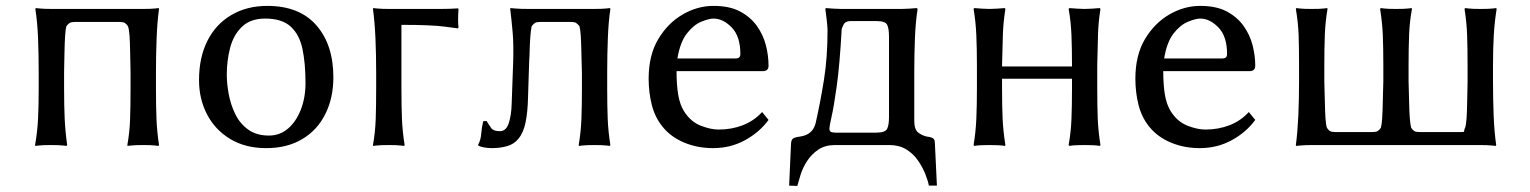

<svg xmlns="http://www.w3.org/2000/svg" viewBox="-20 -485 5116 642"><path d="M501.5 -242.7V-189.9Q501.5 -130.4 503.2 -87.9Q504.9 -45.4 511.7 0L509.8 2.9Q509.8 2.9 498 1.5Q486.3 0 459 0Q431.6 0 419.2 1.5Q406.7 2.9 406.7 2.9L405.8 0Q413.6 -43.5 415 -87.4Q416.5 -131.3 416.5 -189.9V-242.7Q416.5 -249 416 -270.3Q415.5 -291.5 415 -317.6Q414.6 -343.8 413.1 -366Q411.6 -388.2 407.7 -397.5Q402.8 -404.8 397.5 -408.2Q392.1 -411.6 380.4 -411.6H230Q218.3 -411.6 212.9 -408.2Q207.5 -404.8 202.1 -397.5Q199.2 -388.2 197.8 -366Q196.3 -343.8 195.8 -317.6Q195.3 -291.5 194.8 -270.3Q194.3 -249 194.3 -242.7V-190.9Q194.3 -130.4 196.3 -87.9Q198.2 -45.4 204.6 0L202.1 2.9Q202.1 2.9 190.2 1.5Q178.2 0 150.4 0Q123 0 110.6 1.5Q98.1 2.9 98.1 2.9L97.2 0Q105 -43.5 107.2 -87.4Q109.4 -131.3 109.4 -190.9V-242.7Q109.4 -302.2 107.2 -357.4Q105 -412.6 98.1 -455.1L100.1 -458Q100.1 -458 114.3 -456.5Q128.4 -455.1 154.8 -455.1H456.1Q483.4 -455.1 497.1 -456.5Q510.7 -458 510.7 -458L511.7 -455.1Q505.9 -412.6 503.7 -357.4Q501.5 -302.2 501.5 -242.7Z M645.5 -217.3Q645.5 -292.5 673.3 -348.1Q701.2 -403.8 753.2 -434.6Q805.2 -465.3 874 -465.3Q981.4 -465.3 1038.1 -400.1Q1094.7 -335 1094.7 -226.6Q1094.7 -157.7 1067.9 -103.8Q1041 -49.8 990.5 -19.8Q939.9 10.3 870.1 10.3Q800.3 10.3 749.8 -20.3Q699.2 -50.8 672.4 -102.3Q645.5 -153.8 645.5 -217.3ZM866.7 -422.9Q817.4 -422.9 789.1 -395.5Q760.7 -368.2 749.5 -325.2Q738.3 -282.2 738.3 -235.4Q738.3 -204.6 744.9 -169.7Q751.5 -134.8 766.8 -103.3Q782.2 -71.8 809.8 -51.8Q837.4 -31.7 879.4 -31.7Q915.5 -31.7 942.6 -54.7Q969.7 -77.6 985.6 -117.7Q1001.5 -157.7 1001.5 -207.5Q1001.5 -272.5 991.5 -320.8Q981.4 -369.1 952.1 -396Q922.9 -422.9 866.7 -422.9Z M1237.8 -242.7Q1237.8 -302.2 1235.4 -357.4Q1232.9 -412.6 1227.1 -455.1L1228 -458Q1228 -458 1242.4 -456.5Q1256.8 -455.1 1283.2 -455.1H1452.6Q1467.8 -455.1 1483.6 -455.6Q1499.5 -456.1 1511.2 -457L1513.2 -455.1Q1510.3 -414.6 1513.2 -393.6L1511.2 -390.1Q1511.2 -390.1 1466.6 -396Q1421.9 -401.9 1322.3 -401.9V-190.9Q1322.3 -130.4 1324 -87.9Q1325.7 -45.4 1333 0L1331.1 2.9Q1331.1 2.9 1319.3 1.5Q1307.6 0 1280.3 0Q1252.4 0 1240.2 1.5Q1228 2.9 1228 2.9L1227.1 0Q1234.9 -43.5 1236.3 -87.4Q1237.8 -131.3 1237.8 -190.9Z M1745.6 -160.2Q1744.6 -111.3 1737.5 -76.4Q1730.5 -41.5 1713.4 -21Q1698.7 -2.9 1675.5 3.7Q1652.3 10.3 1624.5 10.3Q1610.8 10.3 1598.1 7.8Q1585.4 5.4 1579.6 2L1578.6 -1Q1587.4 -16.1 1589.1 -37.8Q1590.8 -59.6 1595.7 -79.6L1606.9 -80.6Q1615.2 -66.9 1622.6 -56.6Q1629.9 -46.4 1651.4 -46.4Q1672.4 -46.4 1681.2 -73.2Q1689.9 -100.1 1690.9 -137.7L1695.8 -274.4Q1697.8 -335 1694.3 -375.2Q1690.9 -415.5 1686 -455.1L1687 -458Q1687 -458 1704.1 -456.5Q1721.2 -455.1 1747.6 -455.1H1964.8Q1992.2 -455.1 2005.9 -456.5Q2019.5 -458 2019.5 -458L2021 -455.1Q2014.6 -412.6 2012.5 -357.4Q2010.3 -302.2 2010.3 -242.7V-189.9Q2010.3 -130.4 2012 -87.9Q2013.7 -45.4 2021 0L2018.6 2.9Q2018.6 2.9 2007.1 1.5Q1995.6 0 1967.8 0Q1940.4 0 1928.2 1.5Q1916 2.9 1916 2.9L1915 0Q1922.4 -43.5 1924.1 -87.4Q1925.8 -131.3 1925.8 -189.9V-242.7Q1925.8 -249 1925 -270.3Q1924.3 -291.5 1923.8 -317.6Q1923.3 -343.8 1921.9 -366Q1920.4 -388.2 1917.5 -397.5Q1911.6 -404.8 1906.5 -408.2Q1901.4 -411.6 1889.2 -411.6H1785.6Q1773.9 -411.6 1768.8 -408.2Q1763.7 -404.8 1757.8 -397.5Q1754.9 -384.8 1753.2 -361.3Q1751.5 -337.9 1751 -315.7Q1750.5 -293.5 1749.5 -282.2Z M2528.3 -110.4 2549.8 -84Q2519.5 -42.5 2470.9 -16.1Q2422.4 10.3 2364.7 10.3Q2312 10.3 2268.1 -8.1Q2224.1 -26.4 2196.8 -59.6Q2170.4 -91.3 2159.7 -133.5Q2148.9 -175.8 2148.9 -221.7Q2148.9 -300.3 2180.9 -354Q2212.9 -407.7 2262.5 -436.5Q2312 -465.3 2365.7 -465.3Q2419.4 -465.3 2454.3 -446.8Q2489.3 -428.2 2510.5 -398.7Q2531.7 -369.1 2540.8 -334.2Q2549.8 -299.3 2549.8 -265.1Q2549.8 -247.1 2530.3 -247.1H2242.2Q2242.2 -201.2 2247.8 -168Q2253.4 -134.8 2267.6 -112.3Q2290 -77.6 2323.2 -64.7Q2356.4 -51.8 2382.8 -51.8Q2426.3 -51.8 2463.6 -66.2Q2501 -80.6 2528.3 -110.4ZM2245.1 -289.6H2440.4Q2455.6 -289.6 2455.6 -304.2Q2455.6 -363.3 2426.8 -393.1Q2397.9 -422.9 2365.7 -422.9Q2350.6 -422.9 2325 -412.4Q2299.3 -401.9 2276.9 -373.3Q2254.4 -344.7 2245.1 -289.6Z M2747.1 -385.7Q2746.1 -404.8 2743.9 -422.4Q2741.7 -439.9 2739.7 -455.1L2741.7 -458Q2751 -457 2767.1 -456.1Q2783.2 -455.1 2792.5 -455.1H2995.1Q3004.9 -455.1 3020.5 -456.1Q3036.1 -457 3045.4 -458L3048.3 -455.1Q3041.5 -412.6 3039.3 -357.4Q3037.1 -302.2 3037.1 -242.7V-80.6Q3037.1 -50.8 3051.5 -40.8Q3065.9 -30.8 3079.6 -28.3Q3094.7 -26.4 3100.3 -22.2Q3106 -18.1 3106 -6.3L3112.8 135.7H3085.9Q3083 119.6 3074 96.9Q3064.9 74.2 3049.6 51.8Q3034.2 29.3 3010.5 14.6Q2986.8 0 2953.6 0H2771.5Q2738.8 0 2716.1 15.4Q2693.4 30.8 2678.7 53.5Q2664.1 76.2 2657 99.1Q2649.9 122.1 2646 136.7L2618.7 135.7L2625 -5.4Q2626 -20 2635 -23.7Q2644 -27.3 2654.8 -28.3Q2698.2 -34.2 2707.5 -74.2Q2722.7 -141.6 2734.9 -216.6Q2747.1 -291.5 2747.1 -385.7ZM2753.4 -53.7Q2753.4 -45.4 2759.8 -43.5Q2766.1 -41.5 2773.4 -41.5H2910.2Q2939.9 -41.5 2946.3 -54.2Q2952.6 -66.9 2952.6 -93.3V-362.3Q2952.6 -390.1 2946.3 -402.3Q2939.9 -414.6 2910.2 -414.6H2824.2Q2806.6 -414.6 2800.5 -402.3Q2794.4 -390.1 2794.4 -387.2Q2787.6 -266.1 2777.8 -196.8Q2768.1 -127.4 2760.7 -95.5Q2753.4 -63.5 2753.4 -53.7Z M3246.6 -265.1Q3246.6 -321.3 3244.6 -366.9Q3242.7 -412.6 3235.4 -455.1L3237.8 -458Q3247.6 -457 3263.2 -456.1Q3278.8 -455.1 3288.6 -455.1Q3298.3 -455.1 3314 -456.1Q3329.6 -457 3339.8 -458L3341.8 -455.1Q3334.5 -409.2 3333.3 -366.9Q3332 -324.7 3330.6 -265.1V-262.7H3564.5V-265.1Q3564.5 -321.3 3562.7 -366.9Q3561 -412.6 3553.2 -455.1L3556.2 -458Q3565.4 -457 3581.1 -456.1Q3596.7 -455.1 3606.4 -455.1Q3616.2 -455.1 3632.1 -456.1Q3647.9 -457 3657.2 -458L3659.7 -455.1Q3652.3 -409.2 3651.4 -366.9Q3650.4 -324.7 3648.9 -265.1V-189.9Q3648.9 -130.4 3650.6 -87.9Q3652.3 -45.4 3659.7 0L3657.2 2.9Q3647.9 1 3632.1 0.5Q3616.2 0 3606.4 0Q3596.7 0 3581.1 0.5Q3565.4 1 3556.2 2.9L3553.2 0Q3561 -43.5 3562.7 -87.4Q3564.5 -131.3 3564.5 -189.9V-221.7H3330.6V-189.9Q3330.6 -130.4 3332.5 -87.9Q3334.5 -45.4 3341.8 0L3339.8 2.9Q3329.6 1 3314 0.5Q3298.3 0 3288.6 0Q3278.8 0 3263.2 0.5Q3247.6 1 3237.8 2.9L3235.4 0Q3242.7 -43.5 3244.6 -87.4Q3246.6 -131.3 3246.6 -189.9Z M4155.8 -110.4 4177.2 -84Q4147 -42.5 4098.4 -16.1Q4049.8 10.3 3992.2 10.3Q3939.5 10.3 3895.5 -8.1Q3851.6 -26.4 3824.2 -59.6Q3797.9 -91.3 3787.1 -133.5Q3776.4 -175.8 3776.4 -221.7Q3776.4 -300.3 3808.3 -354Q3840.3 -407.7 3889.9 -436.5Q3939.5 -465.3 3993.2 -465.3Q4046.9 -465.3 4081.8 -446.8Q4116.7 -428.2 4137.9 -398.7Q4159.2 -369.1 4168.2 -334.2Q4177.2 -299.3 4177.2 -265.1Q4177.2 -247.1 4157.7 -247.1H3869.6Q3869.6 -201.2 3875.2 -168Q3880.9 -134.8 3895 -112.3Q3917.5 -77.6 3950.7 -64.7Q3983.9 -51.8 4010.3 -51.8Q4053.7 -51.8 4091.1 -66.2Q4128.4 -80.6 4155.8 -110.4ZM3872.6 -289.6H4067.9Q4083 -289.6 4083 -304.2Q4083 -363.3 4054.2 -393.1Q4025.4 -422.9 3993.2 -422.9Q3978 -422.9 3952.4 -412.4Q3926.8 -401.9 3904.3 -373.3Q3881.8 -344.7 3872.6 -289.6Z M4972.2 -212.4Q4972.2 -153.8 4974.4 -98.6Q4976.6 -43.5 4982.9 0L4981.4 2.9Q4981.4 2.9 4967.8 1.5Q4954.1 0 4926.8 0H4369.1Q4342.8 0 4328.4 1.5Q4314 2.9 4314 2.9L4313 0Q4318.8 -43.5 4321.3 -98.1Q4323.7 -152.8 4323.7 -212.4V-265.1Q4323.7 -324.7 4322.3 -366.9Q4320.8 -409.2 4313 -455.1L4314.9 -458Q4314.9 -458 4327.1 -456.5Q4339.4 -455.1 4366.2 -455.1Q4393.6 -455.1 4405.8 -456.5Q4418 -458 4418 -458L4418.9 -455.1Q4411.6 -412.6 4409.9 -368.7Q4408.2 -324.7 4408.2 -265.1V-212.4Q4408.2 -205.6 4408.9 -184.3Q4409.7 -163.1 4410.2 -137.2Q4410.6 -111.3 4412.1 -89.1Q4413.6 -66.9 4417 -57.6Q4421.9 -49.8 4427.5 -46.6Q4433.1 -43.5 4444.3 -43.5H4569.3Q4581.1 -43.5 4586.4 -46.6Q4591.8 -49.8 4597.2 -57.6Q4600.1 -66.9 4601.6 -89.1Q4603 -111.3 4603.5 -137.2Q4604 -163.1 4604.7 -184.3Q4605.5 -205.6 4605.5 -212.4V-265.1Q4605.5 -324.7 4603.8 -366.9Q4602.1 -409.2 4594.7 -455.1L4597.2 -458Q4597.2 -458 4609.1 -456.5Q4621.1 -455.1 4647.9 -455.1Q4675.8 -455.1 4688 -456.5Q4700.2 -458 4700.2 -458L4701.2 -455.1Q4693.4 -412.6 4691.7 -368.7Q4689.9 -324.7 4689.9 -265.1V-212.4Q4689.9 -205.6 4690.7 -184.3Q4691.4 -163.1 4691.9 -137.2Q4692.4 -111.3 4694.1 -89.1Q4695.8 -66.9 4698.7 -57.6Q4704.1 -49.8 4709.2 -46.6Q4714.4 -43.5 4726.6 -43.5H4866.2Q4874 -43.5 4875 -44.4Q4876 -45.4 4876 -48.8Q4876 -52.7 4878.9 -57.6Q4882.3 -66.9 4883.8 -89.1Q4885.3 -111.3 4885.7 -137.2Q4886.2 -163.1 4886.7 -184.3Q4887.2 -205.6 4887.2 -212.4V-264.2Q4887.2 -324.7 4885.7 -366.9Q4884.3 -409.2 4877 -455.1L4878.9 -458Q4878.9 -458 4891.6 -456.5Q4904.3 -455.1 4930.7 -455.1Q4958.5 -455.1 4970.7 -456.5Q4982.9 -458 4982.9 -458L4984.4 -455.1Q4977.5 -412.6 4974.9 -368.2Q4972.2 -323.7 4972.2 -264.2Z"/></svg>

Font: Kurinto Seri
Style: Regular
Weight: 400
Designer: Kurinto was developed by Clint Goss from a range of fonts that are compatible with the SIL Open Font License Version 1.1
Foundry: Clinton F. Goss
Version: Version 2.196; July 25, 2020